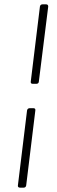

<svg xmlns="http://www.w3.org/2000/svg" viewBox="-20 -780 259 880"><path d="M129 -396H148C153 -396 158 -400 158 -406L201 -750C201 -756 198 -760 192 -760H174C168 -760 164 -756 163 -750L121 -406C120 -400 123 -396 129 -396ZM71 80H89C95 80 99 76 100 70L142 -274C143 -280 140 -284 134 -284H115C110 -284 105 -280 104 -274L62 70C61 76 65 80 71 80Z"/></svg>

Font: Barlow ExtraLight
Style: Italic
Weight: 275
Italic angle: -7°
Designer: Jeremy Tribby
Foundry: Tribby Type
Version: Version 1.422;hotconv 1.0.109;makeotfexe 2.5.65596